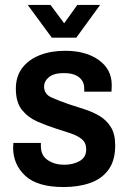

<svg xmlns="http://www.w3.org/2000/svg" viewBox="-20 -743 518 775"><path d="M92 -723H184L239 -649L292 -723H384L288 -591H189ZM237 12Q131 12 82 -33.5Q33 -79 33 -147Q33 -153 33.5 -157.5Q34 -162 34 -166H145Q145 -161 145 -153Q145 -115 173 -96.5Q201 -78 239 -78Q275 -78 301.5 -93Q328 -108 328 -140Q328 -166 311 -180.5Q294 -195 266 -204.5Q238 -214 206 -224Q168 -236 130.5 -252.5Q93 -269 68.5 -299.5Q44 -330 44 -385Q44 -435 70 -469Q96 -503 141 -520.5Q186 -538 243 -538Q327 -538 379 -500.5Q431 -463 431 -400Q431 -392 430.5 -384.5Q430 -377 430 -373H320V-386Q320 -415 298.5 -431.5Q277 -448 238 -448Q198 -448 178 -432Q158 -416 158 -393Q158 -363 188 -349.5Q218 -336 259 -322Q290 -312 322.5 -301.5Q355 -291 382.5 -274.5Q410 -258 427.5 -230Q445 -202 445 -156Q445 -95 418 -58Q391 -21 344 -4.5Q297 12 237 12Z"/></svg>

Font: Archivo SemiCondensed SemiBold
Style: Regular
Weight: 600
Width: 4
Designer: Hector Gatti
Foundry: Omnibus-Type
Version: Version 2.001; ttfautohint (v1.8.3)